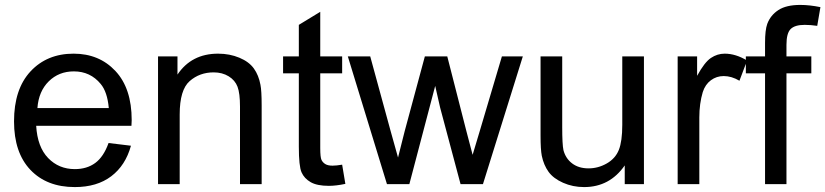

<svg xmlns="http://www.w3.org/2000/svg" viewBox="-20 -748 3353 780"><path d="M421 -167 512 -156Q490 -76 432 -32Q374 12 284 12Q170 12 103.5 -58Q37 -128 37 -255Q37 -386 104 -458Q171 -530 279 -530Q383 -530 449 -459.5Q515 -389 515 -260Q515 -252 514 -237H127Q132 -151 175.5 -106Q219 -61 284 -61Q333 -61 367 -86Q401 -111 421 -167ZM132 -309H422Q416 -375 389 -407Q347 -458 280 -458Q219 -458 178 -417.5Q137 -377 132 -309Z M622 0V-519H701V-445Q758 -530 866 -530Q913 -530 952.5 -513.5Q992 -497 1011.5 -469.5Q1031 -442 1038 -404Q1043 -380 1043 -319V0H955V-315Q955 -369 945 -395.5Q935 -422 909 -438Q883 -454 848 -454Q791 -454 750.5 -418.5Q710 -383 710 -283V0Z M1370 -79 1383 -1Q1345 7 1316 7Q1268 7 1242 -8Q1216 -23 1205 -48Q1194 -73 1194 -152V-450H1130V-519H1194V-647L1281 -700V-519H1370V-450H1281V-147Q1281 -109 1286 -98.5Q1291 -88 1301.5 -81.5Q1312 -75 1331 -75Q1346 -75 1370 -79Z M1552 0 1393 -519H1484L1566 -219L1597 -108Q1599 -116 1624 -215L1706 -519H1797L1874 -218L1900 -119L1930 -219L2019 -519H2104L1942 0H1851L1768 -311L1748 -399L1643 0Z M2518 0V-76Q2457 12 2353 12Q2307 12 2267.5 -5.5Q2228 -23 2208.5 -50Q2189 -77 2181 -115Q2176 -141 2176 -197V-519H2264V-231Q2264 -162 2269 -138Q2278 -104 2304.5 -84Q2331 -64 2371 -64Q2410 -64 2445 -84Q2480 -104 2494 -139Q2508 -174 2508 -241V-519H2596V0Z M2733 0V-519H2812V-440Q2842 -495 2868 -512.5Q2894 -530 2924 -530Q2969 -530 3015 -502L2984 -420Q2952 -439 2920 -439Q2891 -439 2868 -422Q2845 -405 2835 -374Q2821 -327 2821 -271V0Z M3088 0V-450H3010V-519H3088V-574Q3088 -626 3097 -651Q3110 -686 3142 -707Q3174 -728 3231 -728Q3269 -728 3313 -719L3300 -643Q3273 -647 3249 -647Q3209 -647 3192 -630Q3175 -613 3175 -566V-519H3276V-450H3175V0Z"/></svg>

Font: Ekushey Amar Desh
Style: Regular
Weight: 400
Designer: Al Mamun Sumon
Foundry: Al Mamun Sumon
Version: Version 1.0